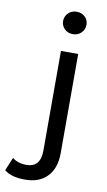

<svg xmlns="http://www.w3.org/2000/svg" viewBox="-197 -806 585 1054"><g transform="rotate(10 95.0 -278.5)"><path d="M207 -696Q207 -669 188.5 -650.5Q170 -632 142 -632Q114 -632 95.5 -650Q77 -668 77 -694Q77 -720 95.5 -738.5Q114 -757 142 -757Q170 -757 188.5 -739.5Q207 -722 207 -696ZM21 200Q-55 200 -94 168L-63 94Q-33 119 15 119Q94 119 94 26V-530H190V24Q190 106 146 153Q102 200 21 200Z"/></g></svg>

Font: Montserrat
Style: Regular
Weight: 500
Designer: Julieta Ulanovsky
Foundry: Julieta Ulanovsky
Version: Version 7.200;PS 007.200;hotconv 1.0.88;makeotf.lib2.5.64775